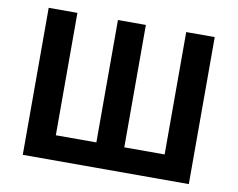

<svg xmlns="http://www.w3.org/2000/svg" viewBox="-80 -846 1178 952"><g transform="rotate(10 509.5 -370.0)"><path d="M90.8 0V-740.2H235.4V-124H439.5V-740.2H580.1V-124H783.2V-740.2H926.8V0Z"/></g></svg>

Font: Nasu
Style: Bold
Weight: 700
Designer: Ryoko NISHIZUKA (kana &amp; ideographs); Paul D. Hunt (Latin, Greek &amp; Cyrillic); Wenlong ZHANG (bopomofo); Sandoll C
Version: Version 2014.1215